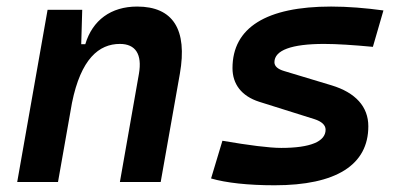

<svg xmlns="http://www.w3.org/2000/svg" viewBox="-20 -547 1212 577"><path d="M31.7 0H154.3L196.3 -237.8C223.1 -370.1 277.3 -415 340.3 -415C387.2 -415 407.7 -384.3 397.5 -325.2L340.3 0H462.9L520.5 -325.2C543.9 -458.5 500 -527.3 392.1 -527.3C313.5 -527.3 257.8 -486.3 236.3 -414.1H224.1L227.1 -517.6H123Z M805.2 9.8C990.2 9.8 1086.9 -51.3 1086.9 -167.5C1086.9 -226.1 1048.8 -268.6 976.6 -290.5L834 -333.5C815.4 -338.9 804.7 -347.7 804.7 -359.9C804.7 -396 856 -415 954.1 -415C992.7 -415 1043.5 -411.6 1100.6 -406.2L1132.3 -515.6C1079.1 -522.9 1024.9 -527.3 975.1 -527.3C780.3 -527.3 678.7 -463.9 678.7 -342.3C678.7 -294.4 705.6 -258.3 758.8 -241.2L924.8 -189C946.3 -182.1 958.5 -171.4 958.5 -157.2C958.5 -121.6 912.6 -102.5 825.2 -102.5C789.1 -102.5 728 -110.4 648.4 -124L614.3 -10.7C659.2 2.4 725.1 9.8 805.2 9.8Z"/></svg>

Font: Cascadia Mono SemiBold
Style: Italic
Weight: 600
Italic angle: -10°
Monospace: yes
Designer: Aaron Bell
Foundry: Saja Typeworks
Version: Version 2404.023